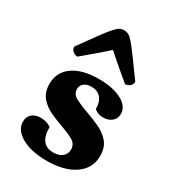

<svg xmlns="http://www.w3.org/2000/svg" viewBox="-181 -828 842 938"><g transform="rotate(30 240.5 -359.0)"><path d="M230 12Q143 12 89 -18.5Q35 -49 35 -96Q35 -124 53.5 -140Q72 -156 102 -156Q137 -156 161 -138Q161 -39 238 -39Q269 -39 288 -54Q307 -69 307 -95Q307 -127 277 -143Q247 -159 207 -173Q172 -185 137 -201.5Q102 -218 78.5 -246.5Q55 -275 55 -321Q55 -387 107.5 -424.5Q160 -462 254 -462Q333 -462 382 -436Q431 -410 431 -367Q431 -341 412 -325Q393 -309 363 -309Q333 -309 313 -327Q313 -368 294 -389.5Q275 -411 241 -411Q215 -411 199.5 -399Q184 -387 184 -366Q184 -337 214 -321.5Q244 -306 284 -292Q321 -279 358.5 -262Q396 -245 421 -216Q446 -187 446 -139Q446 -69 387.5 -28.5Q329 12 230 12ZM241 -730Q254 -730 265 -724.5Q276 -719 292.5 -700.5Q309 -682 337 -643.5Q365 -605 413 -539Q413 -524 402 -514Q391 -504 375 -504Q328 -543 295 -571.5Q262 -600 241 -619Q220 -600 187 -571.5Q154 -543 107 -504Q91 -504 80 -514Q69 -524 69 -539Q116 -605 144.5 -643.5Q173 -682 189.5 -700.5Q206 -719 217 -724.5Q228 -730 241 -730Z"/></g></svg>

Font: Petrona ExtraBold
Style: Regular
Weight: 800
Designer: Ringo R. Seeber
Foundry: Ringo R. Seeber
Version: Version 2.001; ttfautohint (v1.8.3)